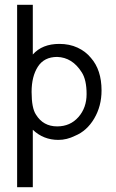

<svg xmlns="http://www.w3.org/2000/svg" viewBox="-20 -570 479 796"><path d="M116 -32V206H51V-550H116V-344Q155 -388 226 -388Q268 -388 301.5 -372.5Q335 -357 357 -330Q401 -280 401 -195Q401 -130 370.5 -78.5Q340 -27 291 -7Q257 10 222 10Q160 10 116 -32ZM339 -180Q339 -239 319 -270Q280 -332 217 -334Q163 -334 137 -293.5Q111 -253 111 -189Q111 -122 129 -95Q159 -46 217 -46Q271 -46 305 -84.5Q339 -123 339 -180Z"/></svg>

Font: Cambay Devanagari
Style: Regular
Weight: 400
Designer: Pooja Saxena
Foundry: Pooja Saxena
Version: Version 1.180;PS 001.180;hotconv 1.0.70;makeotf.lib2.5.58329